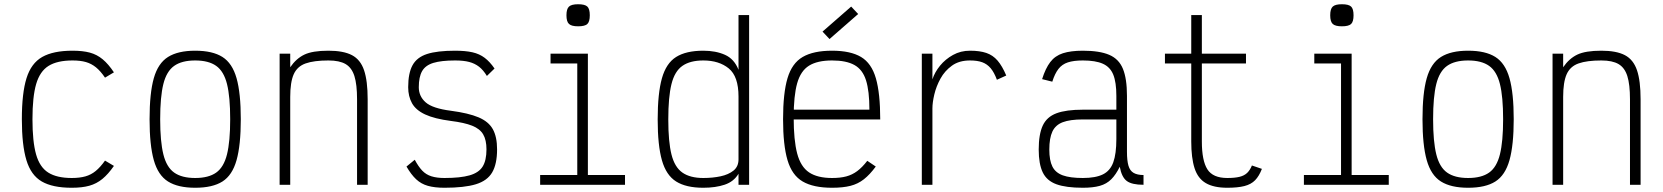

<svg xmlns="http://www.w3.org/2000/svg" viewBox="-20 -871 7840 905"><path d="M318 14Q228 14 177 -15.5Q126 -45 104.5 -116Q83 -187 83 -309Q83 -432 105 -502.5Q127 -573 179 -602.5Q231 -632 322 -632Q370 -632 403.5 -623Q437 -614 464 -591.5Q491 -569 517 -530L475 -505Q454 -536 432.5 -553.5Q411 -571 385 -578.5Q359 -586 322 -586Q250 -586 209 -560.5Q168 -535 150.5 -475Q133 -415 133 -309Q133 -204 150 -143.5Q167 -83 207.5 -57.5Q248 -32 318 -32Q355 -32 382 -39.5Q409 -47 431 -65Q453 -83 475 -114L517 -89Q490 -50 462.5 -27.5Q435 -5 401 4.5Q367 14 318 14Z M900 14Q819 14 772 -15.5Q725 -45 705 -116Q685 -187 685 -309Q685 -432 705 -502.5Q725 -573 772 -602.5Q819 -632 900 -632Q982 -632 1028.5 -602.5Q1075 -573 1095 -502.5Q1115 -432 1115 -309Q1115 -187 1095 -116Q1075 -45 1028.5 -15.5Q982 14 900 14ZM900 -32Q963 -32 999 -57.5Q1035 -83 1050 -143.5Q1065 -204 1065 -309Q1065 -415 1050 -475Q1035 -535 999 -560.5Q963 -586 900 -586Q837 -586 801 -560.5Q765 -535 750 -475Q735 -415 735 -309Q735 -204 750 -143.5Q765 -83 801 -57.5Q837 -32 900 -32Z M1298 0V-618H1348V-554Q1376 -595 1414.5 -613.5Q1453 -632 1528 -632Q1599 -632 1639 -611Q1679 -590 1696 -540Q1713 -490 1713 -403V0H1663V-403Q1663 -473 1650.5 -512.5Q1638 -552 1609 -569Q1580 -586 1528 -586Q1460 -586 1420.5 -572Q1381 -558 1364.5 -521Q1348 -484 1348 -414V0Z M2075 14Q2029 14 1997 5Q1965 -4 1941.5 -26Q1918 -48 1896 -86L1935 -118Q1952 -86 1970 -67Q1988 -48 2013.5 -40Q2039 -32 2075 -32Q2150 -32 2193.5 -44.5Q2237 -57 2255 -86Q2273 -115 2273 -167Q2273 -211 2257.5 -237.5Q2242 -264 2205.5 -278.5Q2169 -293 2105 -301Q2028 -311 1984 -331.5Q1940 -352 1922 -384.5Q1904 -417 1904 -460Q1904 -526 1924.5 -563.5Q1945 -601 1993 -616.5Q2041 -632 2125 -632Q2174 -632 2207 -624.5Q2240 -617 2264.5 -598.5Q2289 -580 2311 -548L2275 -513Q2258 -541 2238 -556.5Q2218 -572 2191.5 -579Q2165 -586 2125 -586Q2060 -586 2022.5 -574.5Q1985 -563 1969.5 -535.5Q1954 -508 1954 -460Q1954 -417 1986.5 -388.5Q2019 -360 2105 -349Q2188 -338 2235.5 -318Q2283 -298 2303 -262Q2323 -226 2323 -167Q2323 -98 2300 -58.5Q2277 -19 2223 -2.5Q2169 14 2075 14Z M2701 0V-603L2732 -572H2575V-618H2751V0ZM2526 0V-46H2926V0ZM2705 -747Q2674 -747 2662 -758Q2650 -769 2650 -799Q2650 -829 2662 -840Q2674 -851 2705 -851Q2737 -851 2748.5 -840Q2760 -829 2760 -799Q2760 -769 2748.5 -758Q2737 -747 2705 -747Z M3295 14Q3214 14 3167 -15.5Q3120 -45 3100 -115.5Q3080 -186 3080 -308Q3080 -431 3100 -502Q3120 -573 3167 -602.5Q3214 -632 3295 -632Q3354 -632 3397.5 -612.5Q3441 -593 3461 -542V-800H3511V0H3461V-52Q3439 -15 3396 -0.5Q3353 14 3295 14ZM3295 -32Q3339 -32 3376.5 -40Q3414 -48 3437.5 -67Q3461 -86 3461 -120V-416Q3461 -511 3415 -548.5Q3369 -586 3295 -586Q3233 -586 3196.5 -560.5Q3160 -535 3145 -474.5Q3130 -414 3130 -308Q3130 -203 3145 -143Q3160 -83 3196.5 -57.5Q3233 -32 3295 -32Z M3902 14Q3814 14 3763.5 -15.5Q3713 -45 3692 -116Q3671 -187 3671 -309Q3671 -432 3692 -502.5Q3713 -573 3763.5 -602.5Q3814 -632 3902 -632Q3989 -632 4038.5 -602.5Q4088 -573 4108.5 -502Q4129 -431 4129 -308H3700V-354H4078Q4078 -442 4062 -492.5Q4046 -543 4007.5 -564.5Q3969 -586 3902 -586Q3833 -586 3793.5 -561.5Q3754 -537 3737.5 -478.5Q3721 -420 3721 -318Q3721 -210 3737.5 -147.5Q3754 -85 3793.5 -58.5Q3833 -32 3902 -32Q3941 -32 3969 -39.5Q3997 -47 4020.5 -64.5Q4044 -82 4068 -113L4108 -86Q4080 -48 4052 -26Q4024 -4 3988.5 5Q3953 14 3902 14ZM3890 -687 3857 -722 3992 -840 4025 -805Z M4325 0V-618H4375V-497Q4386 -531 4411 -561.5Q4436 -592 4472 -612Q4508 -632 4552 -632Q4598 -632 4629 -621.5Q4660 -611 4682 -585.5Q4704 -560 4723 -515L4679 -495Q4666 -530 4649.5 -549.5Q4633 -569 4610 -577.5Q4587 -586 4552 -586Q4501 -586 4467 -561.5Q4433 -537 4413 -500.5Q4393 -464 4384 -426Q4375 -388 4375 -360V0Z M5084 14Q5005 14 4959.5 -2.5Q4914 -19 4895 -58.5Q4876 -98 4876 -166Q4876 -238 4895 -279Q4914 -320 4959.5 -337Q5005 -354 5084 -354H5242V-419Q5242 -483 5227.5 -519Q5213 -555 5178.5 -570.5Q5144 -586 5084 -586Q5041 -586 5013.5 -577Q4986 -568 4969 -546Q4952 -524 4940 -486L4892 -498Q4908 -549 4930.5 -578.5Q4953 -608 4990 -620Q5027 -632 5084 -632Q5163 -632 5208.5 -612.5Q5254 -593 5273 -546.5Q5292 -500 5292 -419V-156Q5292 -114 5299 -90Q5306 -66 5323.5 -56Q5341 -46 5370 -46V0Q5315 0 5291 -18Q5267 -36 5258 -85Q5240 -48 5218 -26Q5196 -4 5164 5Q5132 14 5084 14ZM5084 -32Q5144 -32 5178.5 -49Q5213 -66 5227.5 -106Q5242 -146 5242 -216V-308H5084Q5024 -308 4989.5 -295Q4955 -282 4940.5 -251Q4926 -220 4926 -166Q4926 -115 4940.5 -86Q4955 -57 4989.5 -44.5Q5024 -32 5084 -32Z M5765 14Q5701 14 5663.5 -8Q5626 -30 5610.5 -78.5Q5595 -127 5595 -204V-572H5471V-618H5595V-800H5645V-618H5853V-572H5645V-204Q5645 -114 5671 -73Q5697 -32 5765 -32Q5800 -32 5822.5 -37.5Q5845 -43 5858.5 -56Q5872 -69 5881 -91L5928 -75Q5915 -41 5896 -21.5Q5877 -2 5845.5 6Q5814 14 5765 14Z M6301 0V-603L6332 -572H6175V-618H6351V0ZM6126 0V-46H6526V0ZM6305 -747Q6274 -747 6262 -758Q6250 -769 6250 -799Q6250 -829 6262 -840Q6274 -851 6305 -851Q6337 -851 6348.5 -840Q6360 -829 6360 -799Q6360 -769 6348.5 -758Q6337 -747 6305 -747Z M6900 14Q6819 14 6772 -15.5Q6725 -45 6705 -116Q6685 -187 6685 -309Q6685 -432 6705 -502.5Q6725 -573 6772 -602.5Q6819 -632 6900 -632Q6982 -632 7028.5 -602.5Q7075 -573 7095 -502.5Q7115 -432 7115 -309Q7115 -187 7095 -116Q7075 -45 7028.5 -15.5Q6982 14 6900 14ZM6900 -32Q6963 -32 6999 -57.5Q7035 -83 7050 -143.5Q7065 -204 7065 -309Q7065 -415 7050 -475Q7035 -535 6999 -560.5Q6963 -586 6900 -586Q6837 -586 6801 -560.5Q6765 -535 6750 -475Q6735 -415 6735 -309Q6735 -204 6750 -143.5Q6765 -83 6801 -57.5Q6837 -32 6900 -32Z M7298 0V-618H7348V-554Q7376 -595 7414.5 -613.5Q7453 -632 7528 -632Q7599 -632 7639 -611Q7679 -590 7696 -540Q7713 -490 7713 -403V0H7663V-403Q7663 -473 7650.5 -512.5Q7638 -552 7609 -569Q7580 -586 7528 -586Q7460 -586 7420.5 -572Q7381 -558 7364.5 -521Q7348 -484 7348 -414V0Z"/></svg>

Font: Victor Mono Thin Thin
Style: Regular
Weight: 250
Monospace: yes
Version: Version 1.561;gftools[0.9.30]